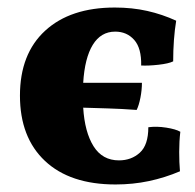

<svg xmlns="http://www.w3.org/2000/svg" viewBox="-20 -484 519 510"><path d="M287 6Q166 6 99.5 -56.5Q33 -119 33 -230Q33 -341 100 -402.5Q167 -464 285 -464Q331 -464 371 -455Q411 -446 448 -429Q444 -405 442 -377.5Q440 -350 440 -321Q428 -315 401 -312Q374 -309 355 -310Q356 -356 336.5 -378Q317 -400 286 -400Q248 -400 226.5 -365Q205 -330 201 -264H357Q357 -245 353 -224.5Q349 -204 343 -192Q302 -195 267 -196Q232 -197 201 -198Q205 -133 228.5 -95.5Q252 -58 296 -58Q329 -58 351.5 -78.5Q374 -99 374 -146Q396 -149 421.5 -145Q447 -141 459 -134Q456 -109 456 -80.5Q456 -52 458 -29Q418 -12 375.5 -3Q333 6 287 6Z"/></svg>

Font: Vollkorn ExtraBold
Style: Regular
Weight: 800
Designer: Friedrich Althausen
Foundry: Friedrich Althausen
Version: Version 5.000; ttfautohint (v1.8.3)